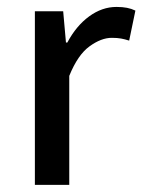

<svg xmlns="http://www.w3.org/2000/svg" viewBox="-20 -520 401 540"><path d="M78.1 0V-488.3H157.7L165.5 -400.4H169.4Q194.3 -447.3 230.7 -473.9Q267.1 -500.5 307.6 -500.5Q324.7 -500.5 337.2 -498Q349.6 -495.6 360.8 -490.2L343.3 -405.8Q331.1 -409.7 320.6 -411.6Q310.1 -413.6 294.4 -413.6Q264.6 -413.6 231.7 -389.6Q198.7 -365.7 174.8 -306.6V0Z"/></svg>

Font: Varta Light SemiBold
Style: Regular
Weight: 600
Version: Version 1.004